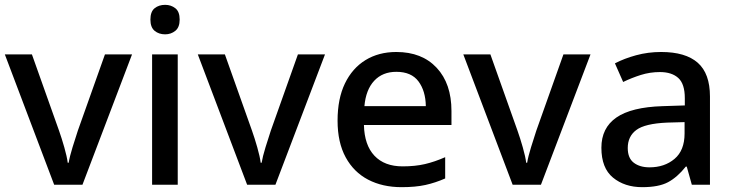

<svg xmlns="http://www.w3.org/2000/svg" viewBox="-20 -764 3036 794"><path d="M204 0 0 -539H112L224 -224Q235 -193 246 -154.5Q257 -116 260 -91H264Q268 -116 280 -155Q292 -194 302 -224L414 -539H526L321 0Z M663 -744Q687 -744 705 -730Q723 -716 723 -683Q723 -651 705 -636.5Q687 -622 663 -622Q637 -622 619.5 -636.5Q602 -651 602 -683Q602 -716 619.5 -730Q637 -744 663 -744ZM715 -539V0H609V-539Z M1002 0 798 -539H910L1022 -224Q1033 -193 1044 -154.5Q1055 -116 1058 -91H1062Q1066 -116 1078 -155Q1090 -194 1100 -224L1212 -539H1324L1119 0Z M1619 -549Q1725 -549 1786 -483.5Q1847 -418 1847 -305V-247H1485Q1487 -164 1528.5 -120Q1570 -76 1645 -76Q1697 -76 1737.5 -85.5Q1778 -95 1821 -114V-26Q1780 -8 1739 1Q1698 10 1641 10Q1562 10 1502.5 -21Q1443 -52 1409.5 -113.5Q1376 -175 1376 -265Q1376 -356 1406.5 -419Q1437 -482 1491.5 -515.5Q1546 -549 1619 -549ZM1619 -467Q1562 -467 1527.5 -430Q1493 -393 1487 -325H1741Q1740 -388 1710.5 -427.5Q1681 -467 1619 -467Z M2100 0 1896 -539H2008L2120 -224Q2131 -193 2142 -154.5Q2153 -116 2156 -91H2160Q2164 -116 2176 -155Q2188 -194 2198 -224L2310 -539H2422L2217 0Z M2714 -549Q2815 -549 2865.5 -504.5Q2916 -460 2916 -365V0H2841L2820 -75H2816Q2781 -31 2742.5 -10.5Q2704 10 2636 10Q2563 10 2515 -29.5Q2467 -69 2467 -153Q2467 -235 2529 -278Q2591 -321 2720 -325L2812 -328V-358Q2812 -417 2785 -441.5Q2758 -466 2709 -466Q2668 -466 2630 -454Q2592 -442 2557 -425L2523 -502Q2561 -522 2610.5 -535.5Q2660 -549 2714 -549ZM2739 -257Q2647 -253 2611.5 -226.5Q2576 -200 2576 -152Q2576 -110 2601 -91Q2626 -72 2666 -72Q2728 -72 2769.5 -107Q2811 -142 2811 -212V-259Z"/></svg>

Font: Noto Sans Ol Chiki Medium
Style: Regular
Weight: 500
Designer: Monotype Design Team, Lewis McGuffie
Foundry: Monotype Imaging Inc.
Version: Version 2.003; ttfautohint (v1.8.4.7-5d5b)